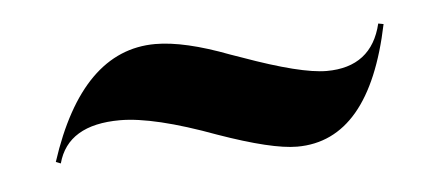

<svg xmlns="http://www.w3.org/2000/svg" viewBox="-26 -363 442 193"><g transform="rotate(-5 195.0 -267.0)"><path d="M29.8 -212.9 24.9 -214.8Q60.5 -324.2 134.8 -324.2Q164.1 -324.2 209 -307.1L220.2 -303.2Q278.3 -282.2 304.2 -282.2Q349.6 -282.2 359.9 -325.2L365.2 -324.2Q341.3 -209 268.1 -209Q242.7 -209 189 -228Q127 -251 92.8 -251Q40 -251 29.8 -212.9Z"/></g></svg>

Font: Moniqa Black Display
Style: Regular
Weight: 900
Designer: Rajesh Rajput
Foundry: Rajesh Rajput
Version: Version 1.000